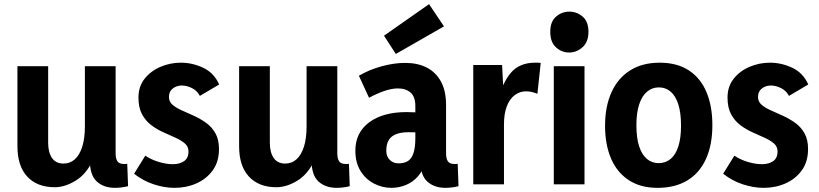

<svg xmlns="http://www.w3.org/2000/svg" viewBox="-20 -888 3946 925"><path d="M413 -114H426Q395 -48 343.5 -17Q292 14 244 14Q159 14 111.5 -37Q64 -88 64 -183V-569H212V-200Q212 -154 230.5 -127Q249 -100 286 -100Q318 -100 341 -121Q364 -142 376.5 -182Q389 -222 389 -279V-569H537V-151Q537 -123 546 -110.5Q555 -98 577 -98Q581 -98 585 -98Q589 -98 593 -99L597 9Q581 13 564.5 15Q548 17 534 17Q480 17 446.5 -13.5Q413 -44 413 -114Z M821 17Q772 17 720.5 0Q669 -17 626 -51L680 -138Q708 -119 744.5 -108Q781 -97 813 -97Q845 -97 866.5 -111.5Q888 -126 888 -158Q888 -182 870.5 -197Q853 -212 825.5 -224.5Q798 -237 767.5 -250.5Q737 -264 709.5 -284.5Q682 -305 664.5 -337Q647 -369 647 -418Q647 -471 676.5 -508.5Q706 -546 753 -566Q800 -586 851 -586Q907 -586 959 -561.5Q1011 -537 1036 -481L943 -426Q930 -451 905 -463.5Q880 -476 856 -476Q840 -476 825.5 -469.5Q811 -463 802.5 -451Q794 -439 794 -420Q794 -398 811.5 -383Q829 -368 856.5 -356Q884 -344 914.5 -330Q945 -316 972.5 -296.5Q1000 -277 1017.5 -246.5Q1035 -216 1035 -170Q1035 -109 1005 -67.5Q975 -26 926.5 -4.5Q878 17 821 17Z M1481 -114H1494Q1463 -48 1411.5 -17Q1360 14 1312 14Q1227 14 1179.5 -37Q1132 -88 1132 -183V-569H1280V-200Q1280 -154 1298.5 -127Q1317 -100 1354 -100Q1386 -100 1409 -121Q1432 -142 1444.5 -182Q1457 -222 1457 -279V-569H1605V-151Q1605 -123 1614 -110.5Q1623 -98 1645 -98Q1649 -98 1653 -98Q1657 -98 1661 -99L1665 9Q1649 13 1632.5 15Q1616 17 1602 17Q1548 17 1514.5 -13.5Q1481 -44 1481 -114Z M2005 -114H2029Q2020 -69 1995 -40Q1970 -11 1936 3Q1902 17 1866 17Q1821 17 1781 -4Q1741 -25 1716.5 -65Q1692 -105 1692 -162Q1692 -249 1758.5 -298.5Q1825 -348 1939 -348Q1959 -348 1991.5 -346.5Q2024 -345 2047 -340V-244Q2022 -248 1999.5 -249.5Q1977 -251 1948 -251Q1912 -251 1888 -241.5Q1864 -232 1852.5 -212.5Q1841 -193 1841 -162Q1841 -134 1858 -117.5Q1875 -101 1900 -101Q1929 -101 1946.5 -113Q1964 -125 1972.5 -152Q1981 -179 1981 -223V-377Q1981 -422 1958 -442Q1935 -462 1897 -462Q1867 -462 1831 -449.5Q1795 -437 1758 -417L1709 -523Q1758 -552 1818 -568.5Q1878 -585 1932 -585Q1992 -585 2036 -562.5Q2080 -540 2104.5 -495Q2129 -450 2129 -382V-151Q2129 -123 2138 -110.5Q2147 -98 2169 -98Q2172 -98 2176.5 -98Q2181 -98 2185 -99L2189 9Q2173 13 2156.5 15Q2140 17 2126 17Q2072 17 2038.5 -13.5Q2005 -44 2005 -114ZM1887 -628 1830 -716 2047 -868 2119 -761Z M2260 0V-575H2399L2408 -398H2378Q2399 -487 2440.5 -536.5Q2482 -586 2558 -586Q2565 -586 2571.5 -586Q2578 -586 2585 -585L2569 -436Q2541 -448 2515 -448Q2484 -448 2459.5 -429.5Q2435 -411 2421.5 -375.5Q2408 -340 2408 -289V0Z M2648 0V-569H2796V0ZM2722 -635Q2686 -635 2658.5 -660Q2631 -685 2631 -735Q2631 -784 2659 -808Q2687 -832 2723 -832Q2759 -832 2787 -808Q2815 -784 2815 -735Q2815 -686 2786.5 -660.5Q2758 -635 2722 -635Z M3261 -282Q3261 -344 3248 -385Q3235 -426 3211 -446.5Q3187 -467 3154 -467Q3122 -467 3097.5 -446.5Q3073 -426 3059.5 -385.5Q3046 -345 3046 -285Q3046 -224 3059 -183.5Q3072 -143 3096.5 -122.5Q3121 -102 3153 -102Q3186 -102 3210.5 -122Q3235 -142 3248 -182.5Q3261 -223 3261 -282ZM3412 -285Q3412 -190 3381 -122Q3350 -54 3291 -18.5Q3232 17 3148 17Q3065 17 3008.5 -20.5Q2952 -58 2923.5 -125Q2895 -192 2895 -282Q2895 -375 2926 -443.5Q2957 -512 3016 -549Q3075 -586 3158 -586Q3242 -586 3298.5 -549Q3355 -512 3383.5 -444.5Q3412 -377 3412 -285Z M3659 17Q3610 17 3558.5 0Q3507 -17 3464 -51L3518 -138Q3546 -119 3582.5 -108Q3619 -97 3651 -97Q3683 -97 3704.5 -111.5Q3726 -126 3726 -158Q3726 -182 3708.5 -197Q3691 -212 3663.5 -224.5Q3636 -237 3605.5 -250.5Q3575 -264 3547.5 -284.5Q3520 -305 3502.5 -337Q3485 -369 3485 -418Q3485 -471 3514.5 -508.5Q3544 -546 3591 -566Q3638 -586 3689 -586Q3745 -586 3797 -561.5Q3849 -537 3874 -481L3781 -426Q3768 -451 3743 -463.5Q3718 -476 3694 -476Q3678 -476 3663.5 -469.5Q3649 -463 3640.5 -451Q3632 -439 3632 -420Q3632 -398 3649.5 -383Q3667 -368 3694.5 -356Q3722 -344 3752.5 -330Q3783 -316 3810.5 -296.5Q3838 -277 3855.5 -246.5Q3873 -216 3873 -170Q3873 -109 3843 -67.5Q3813 -26 3764.5 -4.5Q3716 17 3659 17Z"/></svg>

Font: Yaldevi
Style: Bold
Weight: 700
Designer: Sol Matas, Rajitha Manaperi, Kosala Senevirathne
Foundry: Mooniak
Version: Version 1.100